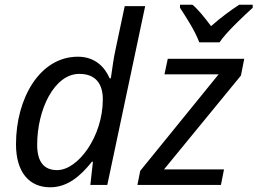

<svg xmlns="http://www.w3.org/2000/svg" viewBox="-20 -786 1094 816"><path d="M193 10C268 10 323 -39 371 -99H375L364 0H436L597 -760H510L473 -585C462 -537 458 -498 451 -453H446C425 -502 383 -545 311 -545C149 -545 48 -368 48 -173C48 -52 106 10 193 10ZM317 -472C388 -472 417 -428 417 -364C417 -205 311 -63 223 -63C166 -63 138 -99 138 -171C138 -321 211 -472 317 -472ZM564 0H919L932 -66H677L1004 -465L1018 -536H693L679 -470H909L576 -60ZM745 -753C770 -714 808 -657 827 -606H913C940 -648 1022 -724 1054 -753V-766H997C961 -743 918 -711 877 -675C850 -711 823 -745 798 -766H745Z"/></svg>

Font: BC Sans
Style: Italic
Weight: 400
Italic angle: -12°
Designer: Monotype Design Team
Designer: Province of B.C.
Foundry: Monotype Imaging Inc.
Version: Version 2.000;GOOG;noto-source:20170915:90ef993387c0